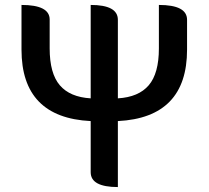

<svg xmlns="http://www.w3.org/2000/svg" viewBox="-20 -757 845 777"><path d="M457 0Q347 0 347 -60V-267Q67 -281 67 -556V-737Q181 -737 181 -678V-561Q181 -460 222 -412Q263 -364 347 -359V-737Q457 -737 457 -677V-359Q541 -364 582 -412Q623 -460 623 -561V-737Q737 -737 737 -677V-556Q737 -281 457 -267V0Z"/></svg>

Font: Swei Half Moon CJK SC
Style: Medium
Weight: 500
Version: Version 2.071